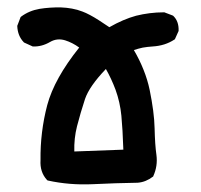

<svg xmlns="http://www.w3.org/2000/svg" viewBox="-20 -494 540 516"><path d="M349.6 -2.9Q291 -2 229.5 1Q166.5 3.9 108.9 -8.8L107.4 -9.3L106 -10.7Q86.9 -31.7 88.9 -63.5Q87.9 -138.7 106.9 -211.4Q126 -282.7 192.9 -366.2Q174.8 -379.4 154.8 -385.7Q133.3 -392.1 114.7 -381.3Q92.3 -368.2 68.8 -369.1H67.9L66.9 -369.6L45.4 -379.4L44.4 -379.9L43.5 -380.9Q35.6 -389.2 31.2 -400.1Q26.9 -411.1 26.4 -423.8V-424.8L26.9 -425.8L34.7 -446.3L35.2 -447.8L36.6 -449.2Q58.1 -465.3 86.4 -470.2Q113.8 -474.6 143.6 -474.1Q158.7 -473.6 173.3 -470.9Q188 -468.3 201.7 -462.9Q210.9 -459.5 221.9 -453.6Q232.9 -447.8 245.8 -439.5Q258.8 -431.2 273.9 -420.9Q311.5 -442.4 345.7 -451.7Q363.3 -456.1 382.1 -458.5Q400.9 -460.9 420.9 -460.9H421.9L422.9 -460.4L443.4 -452.6L444.3 -452.1L445.3 -451.7Q460.9 -437 460 -411.6V-410.6L459.5 -409.7L450.7 -390.1L450.2 -388.7L448.7 -387.7Q423.8 -371.1 390.1 -369.1Q383.3 -368.7 376.5 -367.9Q369.6 -367.2 363.5 -366Q357.4 -364.7 351.3 -363Q345.2 -361.3 339.8 -359.4Q355 -333.5 365.7 -306.6Q376.5 -279.8 382.3 -252Q388.2 -223.1 391.6 -197.3Q395 -171.4 395.5 -148.9Q396 -127 397.2 -109.1Q398.4 -91.3 400.4 -77.6Q404.3 -47.9 392.1 -21L391.6 -19.5L390.6 -19Q381.8 -12.2 371.8 -8.1Q361.8 -3.9 350.1 -2.9ZM311.5 -91.8Q309.6 -147.9 306.2 -183.1Q302.7 -219.2 290.5 -252.9Q279.3 -282.7 264.6 -308.6Q220.2 -262.2 208.5 -228Q196.3 -190.9 187 -154.8Q178.7 -122.1 179.7 -86.9Z"/></svg>

Font: NaikaiFont
Style: SemiBold
Weight: 600
Version: Version 1.89